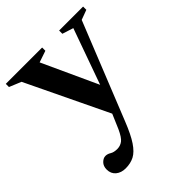

<svg xmlns="http://www.w3.org/2000/svg" viewBox="-198 -544 923 923"><g transform="rotate(-45 263.0 -82.5)"><path d="M118.5 265Q88.5 265 69 248.8Q49.5 232.5 49.5 204Q49.5 181 63.2 167.2Q77 153.5 91.5 153.5Q105.5 153.5 119 162Q132.5 170.5 155.5 170.5Q176.5 170.5 192.8 158.2Q209 146 227 106.5L258.5 33L58.5 -383.5L-2 -408.5V-430H245V-408L186 -388L315.5 -106L417 -390L360.5 -408V-430H523.5V-408L473.5 -389.5L276 103Q250 168.5 226.5 203.5Q203 238.5 177.5 251.8Q152 265 118.5 265Z"/></g></svg>

Font: Newsreader Text SemiBold
Style: Regular
Weight: 600
Designer: Hugues Gentile
Foundry: Production Type
Version: Version 1.001